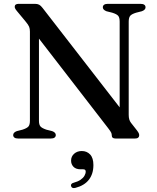

<svg xmlns="http://www.w3.org/2000/svg" viewBox="-20 -720 818 998"><path d="M270 -18Q270 -10 263.8 -5Q257.5 0 244.5 0H74Q61 0 54.8 -5Q48.5 -10 48.5 -18Q48.5 -31.5 67.5 -38.5L97 -46Q120 -53.5 127.8 -62.5Q135.5 -71.5 135.5 -92.5V-556Q135.5 -570.5 131.5 -580.8Q127.5 -591 112 -609.5L68 -662.5Q61 -671 58.8 -675.8Q56.5 -680.5 56.5 -685Q56.5 -692.5 61.8 -696.2Q67 -700 76 -700H162Q175 -700 183.5 -695.5Q192 -691 201.5 -678.5L622.5 -135.5L602 -91.5V-607.5Q602 -628 594.8 -637.2Q587.5 -646.5 563.5 -654L533.5 -661.5Q514.5 -669 514.5 -682Q514.5 -690.5 521 -695.2Q527.5 -700 540 -700H710.5Q723.5 -700 730 -695.2Q736.5 -690.5 736.5 -682Q736.5 -668.5 717 -661.5L687.5 -654Q664.5 -647 656.8 -637.8Q649 -628.5 649 -607.5V-123.5Q649 -109.5 651.8 -99.8Q654.5 -90 661 -81.5L692 -42Q699.5 -32 701.5 -26.8Q703.5 -21.5 703.5 -16.5Q703.5 -9 698.2 -4.5Q693 0 682 0H580.5Q561 0 561 -16Q561 -23.5 558.2 -30Q555.5 -36.5 542 -54L146 -566.5L182.5 -594.5V-92Q182.5 -72.5 190 -63.2Q197.5 -54 221 -46L251 -38.5Q270 -31.5 270 -18ZM399 160Q374.5 160 362 147Q349.5 134 349.5 115Q349.5 93 365.5 79Q381.5 65 405 65Q431.5 65 448.5 83Q465.5 101 465.5 138Q465.5 184 442 214.2Q418.5 244.5 372 256.5Q362.5 259 357 256.5Q351.5 254 349.5 247.5Q347.5 242 350.8 237Q354 232 362.5 230Q384.5 224 398.2 214.8Q412 205.5 418.8 194Q425.5 182.5 425.5 171.5Q425.5 160 412.5 160Z"/></svg>

Font: Fraunces 12pt
Style: Regular
Weight: 400
Version: Version 1.000;[b76b70a41]